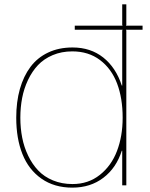

<svg xmlns="http://www.w3.org/2000/svg" viewBox="-20 -859 695 889"><path d="M547.9 -314Q547.9 -404.3 522 -472.7Q496.1 -541 442.9 -581.1Q389.6 -621.1 314.9 -621.1Q265.1 -621.1 224.1 -603.8Q183.1 -586.4 155.8 -557.4Q128.4 -528.3 109.6 -488.5Q90.8 -448.7 82.5 -405Q74.2 -361.3 74.2 -314Q74.2 -265.6 82.8 -221.7Q91.3 -177.7 110.4 -138.2Q129.4 -98.6 157 -69.6Q184.6 -40.5 225.3 -23.7Q266.1 -6.8 315.9 -6.8Q388.7 -6.8 442.1 -49.1Q495.6 -91.3 521.7 -159.9Q547.9 -228.5 547.9 -314ZM640.1 -740.2V-721.2H563L564.9 -717.8V-1H545.9V-161.1H543.9Q518.6 -81.5 458.7 -35.9Q398.9 9.8 314.9 9.8Q231.4 9.8 172.1 -31.7Q112.8 -73.2 84 -145.3Q55.2 -217.3 55.2 -314Q55.2 -387.2 72 -446.8Q88.9 -506.3 121.1 -549.3Q153.3 -592.3 202.9 -615.7Q252.4 -639.2 315.9 -639.2Q399.4 -639.2 458 -592.8Q516.6 -546.4 543.9 -462.9H545.9V-717.8L547.9 -721.2H326.2V-740.2H547.9L545.9 -743.2V-838.9H564.9V-743.2L563 -740.2Z"/></svg>

Font: Sinkin Sans 100 Thin
Style: Regular
Weight: 100
Designer: Keith Bates
Foundry: K-Type
Version: Sinkin Sans (version 1.0)  by Keith Bates   •   © 2014   www